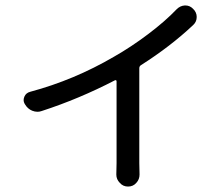

<svg xmlns="http://www.w3.org/2000/svg" viewBox="-20 -605 804 702"><path d="M626 -571.3Q638.7 -584 655.3 -585Q657.2 -585 658.2 -585Q673.8 -585 685.5 -573.2Q699.2 -560.5 699.2 -543Q699.2 -525.4 686.5 -513.7Q603.5 -435.5 496.1 -367.2Q489.3 -363.3 489.3 -355.5V-8.8L490.2 33.2Q490.2 50.8 478.5 63.5Q466.8 77.1 448.2 77.1Q429.7 77.1 418 63.5Q405.3 50.8 405.3 33.2L406.2 -8.8V-307.6Q406.2 -310.5 404.3 -311.5Q402.3 -312.5 400.4 -311.5Q268.6 -243.2 132.8 -199.2Q125 -196.3 117.2 -196.3Q107.4 -196.3 97.7 -200.2Q81.1 -207 71.3 -223.6Q66.4 -231.4 66.4 -239.3Q66.4 -245.1 69.3 -252Q75.2 -265.6 90.8 -269.5Q251 -312.5 396.5 -397.5Q460 -433.6 522 -480.5Q584 -527.3 626 -571.3Z"/></svg>

Font: Gen Jyuu Gothic P Regular
Style: Regular
Weight: 400
Designer: [Source Han Sans]
Ryoko NISHIZUKA  (kana & ideographs); Paul D. Hunt (Latin, Greek & Cyrillic); Wenlong ZHANG  (bopomofo
Version: Version 1.002.20150607